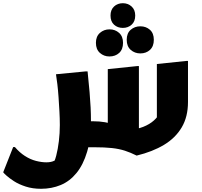

<svg xmlns="http://www.w3.org/2000/svg" viewBox="-59 -918 1261 1197"><path d="M487 0 422 -162H521Q561 -162 595.5 -156Q630 -150 662 -139L613 -72V-487L796 -506H807V-39L739 -108Q793 -111 833.5 -127Q874 -143 900.5 -167Q927 -191 939 -217L919 -105V-519L1102 -538H1113V-282Q1113 -190 1074 -124Q1035 -58 963.5 -15Q892 28 793 52Q755 33 719.5 21.5Q684 10 639 5Q594 0 527 0ZM34 -1Q63 33 96.5 54.5Q130 76 165 85Q200 94 230 94Q260 94 279.5 84Q299 74 308 75L265 115Q281 93 291.5 52.5Q302 12 308 -38Q314 -88 314 -138Q314 -178 311.5 -223Q309 -268 306 -312Q303 -356 298.5 -393.5Q294 -431 290 -455L476 -473H487Q495 -397 499.5 -343.5Q504 -290 506 -248Q508 -206 508 -166Q508 -52 484 28.5Q460 109 418 160.5Q376 212 319.5 235.5Q263 259 197 259Q144 259 101 245Q58 231 28 211.5Q-2 192 -19.5 176Q-37 160 -39 156L23 -1ZM707 -744Q674 -744 652 -764Q630 -784 630 -821Q630 -857 652 -877.5Q674 -898 707 -898Q739 -898 761.5 -877.5Q784 -857 784 -821Q784 -784 761.5 -764Q739 -744 707 -744ZM816 -585Q781 -585 756 -607Q731 -629 731 -670Q731 -711 756 -732.5Q781 -754 816 -754Q851 -754 875.5 -732.5Q900 -711 900 -670Q900 -629 876 -607Q852 -585 816 -585ZM623 -566Q589 -566 564 -588Q539 -610 539 -651Q539 -691 564 -713Q589 -735 624 -735Q659 -735 683.5 -713Q708 -691 708 -651Q708 -610 684 -588Q660 -566 623 -566Z"/></svg>

Font: Kufam ExtraBold
Style: Italic
Weight: 800
Italic angle: -11°
Designer: Artur Schmal
Foundry: Original Type
Version: Version 1.301; ttfautohint (v1.8.3)